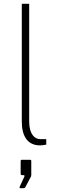

<svg xmlns="http://www.w3.org/2000/svg" viewBox="-20 -763 332 1013"><path d="M191 4C198 4 212 3 224 0V-29H192C164 -29 134 -54 134 -121V-743H95V-121C95 -50 122 4 191 4ZM88 230H100C108 230 111 229 114 224L144 167C144 166 145 163 145 161V87C145 82 143 80 139 80H95C91 80 89 82 89 88V152C89 159 91 161 96 161H104C109 161 111 164 108 170L84 222C82 226 84 230 88 230Z"/></svg>

Font: United Sans Thin
Style: Regular
Weight: 100
Designer: Pablo Impallari, Rodrigo Fuenzalida (Modified by Dan O. Williams)
Version: Version 1.000;PS 001.000;hotconv 1.0.88;makeotf.lib2.5.64775